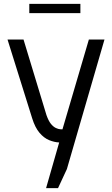

<svg xmlns="http://www.w3.org/2000/svg" viewBox="-20 -739 581 996"><path d="M219 237 287 0Q262 -1 235 -12Q208 -23 185 -50Q162 -77 147 -125L19 -534H102L221 -142Q232 -111 244.5 -96Q257 -81 270 -75Q283 -69 292.5 -68.5Q302 -68 304 -68L441 -534H522L327 138L281 237ZM132 -671V-719H397V-671Z"/></svg>

Font: Exo Thin
Style: Regular
Weight: 400
Version: Version 2.000